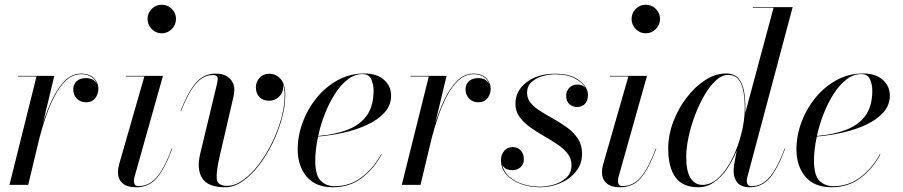

<svg xmlns="http://www.w3.org/2000/svg" viewBox="-20 -780 3809 810"><path d="M134 -457.5H56V-460H209L161 -259.5Q177 -311.5 199.8 -359.5Q222.5 -407.5 253 -438.5Q283.5 -469.5 322.5 -469.5Q356.5 -469.5 375.8 -450.8Q395 -432 395 -406.5Q395 -382.5 381.5 -365.5Q368 -348.5 343.5 -348.5Q319 -348.5 304 -364.2Q289 -380 289 -403.5Q289 -423.5 303 -437Q317 -450.5 343 -450.5Q375.5 -450.5 389.5 -425Q383.5 -443 366.5 -455Q349.5 -467 322.5 -467Q288 -467 260.2 -441.8Q232.5 -416.5 211.2 -376.2Q190 -336 174 -289.2Q158 -242.5 146.5 -198.5L99 0H20Z M602.5 -700Q602.5 -725 620 -742.5Q637.5 -760 662 -760Q687 -760 704.8 -742.5Q722.5 -725 722.5 -700Q722.5 -675.5 704.8 -657.5Q687 -639.5 662 -639.5Q637.5 -639.5 620 -657.5Q602.5 -675.5 602.5 -700ZM707 -153Q674.5 -67 641.2 -28.5Q608 10 554.5 10Q515.5 10 496.5 -7.2Q477.5 -24.5 477.5 -53Q477.5 -67.5 482 -85L589 -457.5H511V-460H667.5L547 -32Q545 -24.5 545 -16Q545 -7 549 -1Q553 5 564.5 5Q609 5 640.8 -31.8Q672.5 -68.5 705 -153.5Z M906.5 -119.5Q892.5 -60 894.2 -28Q896 4 938 4Q971.5 4 1006 -20.8Q1040.5 -45.5 1071.8 -86.8Q1103 -128 1127.8 -178.5Q1152.5 -229 1166.8 -281.2Q1181 -333.5 1181 -379Q1181 -407 1173 -427Q1174.5 -420 1174.5 -412Q1174.5 -388 1156.8 -371.5Q1139 -355 1115.5 -355Q1089.5 -355 1074.5 -370.5Q1059.5 -386 1059.5 -412Q1059.5 -435 1075.5 -452Q1091.5 -469 1115.5 -469Q1144 -469 1163.8 -447Q1183.5 -425 1183.5 -379Q1183.5 -333.5 1169.2 -280.5Q1155 -227.5 1130 -176.2Q1105 -125 1072.5 -82.8Q1040 -40.5 1003.5 -15.2Q967 10 930 10Q857.5 10 833.2 -28Q809 -66 824.5 -131L896 -428.5Q896.5 -433 897.5 -438Q898.5 -443 898.5 -446.5Q898.5 -463.5 879 -463.5Q836.5 -463.5 804.5 -424.5Q772.5 -385.5 744 -311.5L742 -312Q770.5 -387 804.2 -428.2Q838 -469.5 891 -469.5Q926.5 -469.5 947.5 -450.2Q968.5 -431 968.5 -402.5Q968.5 -391.5 966.8 -382.5Q965 -373.5 964 -368Z M1310 -102.5Q1310 -40 1333.2 -17.2Q1356.5 5.5 1391.5 5.5Q1457.5 5.5 1508 -34Q1558.5 -73.5 1588 -130L1590 -129Q1561 -72 1508.8 -31Q1456.5 10 1384 10Q1312 10 1274 -34.5Q1236 -79 1236 -150Q1236 -207.5 1257 -264.2Q1278 -321 1316 -367.5Q1354 -414 1405.2 -442Q1456.5 -470 1516.5 -470Q1570.5 -470 1600.2 -443.2Q1630 -416.5 1630 -377Q1630 -336.5 1603.2 -306.2Q1576.5 -276 1531.8 -254.8Q1487 -233.5 1432.2 -221Q1377.5 -208.5 1322 -204Q1310 -149 1310 -102.5ZM1509.5 -467.5Q1476.5 -467.5 1447 -444.8Q1417.5 -422 1393.2 -384.2Q1369 -346.5 1350.8 -300.2Q1332.5 -254 1322.5 -206.5Q1394.5 -212.5 1447 -233Q1499.5 -253.5 1527.8 -293.2Q1556 -333 1556 -398Q1556 -423.5 1546.2 -445.5Q1536.5 -467.5 1509.5 -467.5Z M1789 -457.5H1711V-460H1864L1816 -259.5Q1832 -311.5 1854.8 -359.5Q1877.5 -407.5 1908 -438.5Q1938.5 -469.5 1977.5 -469.5Q2011.5 -469.5 2030.8 -450.8Q2050 -432 2050 -406.5Q2050 -382.5 2036.5 -365.5Q2023 -348.5 1998.5 -348.5Q1974 -348.5 1959 -364.2Q1944 -380 1944 -403.5Q1944 -423.5 1958 -437Q1972 -450.5 1998 -450.5Q2030.5 -450.5 2044.5 -425Q2038.5 -443 2021.5 -455Q2004.5 -467 1977.5 -467Q1943 -467 1915.2 -441.8Q1887.5 -416.5 1866.2 -376.2Q1845 -336 1829 -289.2Q1813 -242.5 1801.5 -198.5L1754 0H1675Z M2435.5 -132Q2435.5 -87.5 2409.5 -55.8Q2383.5 -24 2343 -7Q2302.5 10 2259 10Q2217 10 2179.2 -3.2Q2141.5 -16.5 2117.5 -42.2Q2093.5 -68 2093.5 -105Q2093.5 -127 2106.8 -143.2Q2120 -159.5 2143.5 -159.5Q2164 -159.5 2177 -145.2Q2190 -131 2190 -109Q2190 -86 2175.5 -74Q2161 -62 2142 -62Q2127.5 -62 2116 -67.5Q2104.5 -73 2098.5 -85Q2105.5 -54.5 2129.2 -34Q2153 -13.5 2187.2 -3Q2221.5 7.5 2258.5 7.5Q2286.5 7.5 2317.2 -1.5Q2348 -10.5 2369.5 -30.5Q2391 -50.5 2391 -83.5Q2391 -111.5 2374 -132.8Q2357 -154 2330 -172Q2303 -190 2272.8 -207.2Q2242.5 -224.5 2215.8 -243.8Q2189 -263 2171.8 -286.8Q2154.5 -310.5 2154.5 -342Q2154.5 -397.5 2201.8 -433.2Q2249 -469 2322.5 -469Q2388.5 -469 2424.5 -440.2Q2460.5 -411.5 2460.5 -380Q2460.5 -353 2446.8 -340.8Q2433 -328.5 2415.5 -328.5Q2397 -328.5 2382.8 -340.2Q2368.5 -352 2368.5 -376.5Q2368.5 -396 2381.8 -409.8Q2395 -423.5 2415.5 -423.5Q2437.5 -423.5 2449.5 -409.5Q2437 -432.5 2404.5 -449.5Q2372 -466.5 2322.5 -466.5Q2297 -466.5 2269.5 -459Q2242 -451.5 2222.8 -434.2Q2203.5 -417 2203.5 -388Q2203.5 -363 2220.2 -344Q2237 -325 2263.5 -308.8Q2290 -292.5 2319.5 -276Q2349 -259.5 2375.5 -239.8Q2402 -220 2418.8 -194Q2435.5 -168 2435.5 -132Z M2644.5 -700Q2644.5 -725 2662 -742.5Q2679.5 -760 2704 -760Q2729 -760 2746.8 -742.5Q2764.5 -725 2764.5 -700Q2764.5 -675.5 2746.8 -657.5Q2729 -639.5 2704 -639.5Q2679.5 -639.5 2662 -657.5Q2644.5 -675.5 2644.5 -700ZM2749 -153Q2716.5 -67 2683.2 -28.5Q2650 10 2596.5 10Q2557.5 10 2538.5 -7.2Q2519.5 -24.5 2519.5 -53Q2519.5 -67.5 2524 -85L2631 -457.5H2553V-460H2709.5L2589 -32Q2587 -24.5 2587 -16Q2587 -7 2591 -1Q2595 5 2606.5 5Q2651 5 2682.8 -31.8Q2714.5 -68.5 2747 -153.5Z M3124.5 -324Q3124.5 -313.5 3124 -303L3243.5 -747.5H3156V-750H3324L3132.5 -31.5Q3130.5 -24 3130.5 -15.5Q3130.5 -7.5 3134.8 -1Q3139 5.5 3151 5.5Q3193.5 5.5 3226 -31.8Q3258.5 -69 3290.5 -153.5L3292.5 -153Q3260.5 -67 3227 -28.5Q3193.5 10 3143 10Q3108 10 3091.5 -9Q3075 -28 3075 -58Q3075 -62 3075.2 -69.5Q3075.5 -77 3077 -85L3088 -144.5Q3071 -102.5 3046.8 -67.2Q3022.5 -32 2992.2 -11Q2962 10 2926 10Q2859 10 2829 -32.8Q2799 -75.5 2799 -152.5Q2799 -210 2820.2 -266.2Q2841.5 -322.5 2876.8 -368.5Q2912 -414.5 2955.2 -442.2Q2998.5 -470 3042.5 -470Q3077.5 -470 3095.2 -449.5Q3113 -429 3118.8 -395.8Q3124.5 -362.5 3124.5 -324ZM3122 -324Q3122 -363 3116.2 -394.8Q3110.5 -426.5 3095.2 -445.2Q3080 -464 3052 -464Q3026 -464 3000.5 -441Q2975 -418 2952.5 -379.5Q2930 -341 2912.5 -295Q2895 -249 2885 -202.5Q2875 -156 2875 -117.5Q2875 -57 2893.5 -28.5Q2912 0 2943 0Q2980.5 0 3013 -31.5Q3045.5 -63 3070 -112.8Q3094.5 -162.5 3108.2 -218.5Q3122 -274.5 3122 -324Z M3414 -102.5Q3414 -40 3437.2 -17.2Q3460.5 5.5 3495.5 5.5Q3561.5 5.5 3612 -34Q3662.5 -73.5 3692 -130L3694 -129Q3665 -72 3612.8 -31Q3560.5 10 3488 10Q3416 10 3378 -34.5Q3340 -79 3340 -150Q3340 -207.5 3361 -264.2Q3382 -321 3420 -367.5Q3458 -414 3509.2 -442Q3560.5 -470 3620.5 -470Q3674.5 -470 3704.2 -443.2Q3734 -416.5 3734 -377Q3734 -336.5 3707.2 -306.2Q3680.5 -276 3635.8 -254.8Q3591 -233.5 3536.2 -221Q3481.5 -208.5 3426 -204Q3414 -149 3414 -102.5ZM3613.5 -467.5Q3580.5 -467.5 3551 -444.8Q3521.5 -422 3497.2 -384.2Q3473 -346.5 3454.8 -300.2Q3436.5 -254 3426.5 -206.5Q3498.5 -212.5 3551 -233Q3603.5 -253.5 3631.8 -293.2Q3660 -333 3660 -398Q3660 -423.5 3650.2 -445.5Q3640.5 -467.5 3613.5 -467.5Z"/></svg>

Font: Bodoni* 72pt
Style: Italic
Weight: 400
Italic angle: -13°
Version: Version 2.3